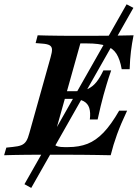

<svg xmlns="http://www.w3.org/2000/svg" viewBox="-39 -739 659 914"><path d="M109.7 155.6 77.4 137.9 563.7 -718.5 596 -701.6ZM131.5 -2.4Q106.5 -2.4 78.2 -2Q50 -1.6 24.2 -1.2Q-1.6 -0.8 -19.4 0L-8.9 -36.3L21.8 -39.5Q48.4 -41.9 62.9 -48Q77.4 -54 85.9 -67.3Q94.4 -80.6 100.8 -105.6L201.6 -465.3Q208.9 -490.3 208.5 -503.6Q208.1 -516.9 197.2 -523.4Q186.3 -529.8 160.5 -531.5L130.6 -533.9L140.3 -571Q158.1 -570.2 183.1 -569.8Q208.1 -569.4 236.7 -569Q265.3 -568.5 291.1 -568.5H291.9H396Q434.7 -568.5 469 -569Q503.2 -569.4 535.1 -569.8Q566.9 -570.2 596.8 -571Q588.7 -530.6 584.3 -494Q579.8 -457.3 578.2 -409.7H540.3Q532.3 -456.5 515.3 -483.1Q498.4 -509.7 465.7 -521Q433.1 -532.3 375 -532.3H343.5L222.6 -100.8Q212.1 -62.9 221 -50.8Q229.8 -38.7 267.7 -38.7H285.5Q337.1 -38.7 377.4 -54.4Q417.7 -70.2 454 -108.1Q490.3 -146 528.2 -212.1H566.1Q536.3 -149.2 518.1 -99.2Q500 -49.2 487.9 0Q454.8 -0.8 423.4 -1.2Q391.9 -1.6 357.7 -2Q323.4 -2.4 280.6 -2.4H137.9ZM243.5 -268.5 254 -304.8H418.5L408.1 -268.5ZM388.7 -170.2Q392.7 -203.2 385.9 -225Q379 -246.8 358.5 -257.7Q337.9 -268.5 300 -268.5L320.2 -304.8Q354.8 -304.8 378.2 -315.3Q401.6 -325.8 419.4 -347.6Q437.1 -369.4 453.2 -404H490.3Q475.8 -362.1 468.5 -337.1Q461.3 -312.1 454 -287.1Q446.8 -258.9 440.3 -233.9Q433.9 -208.9 425.8 -170.2Z"/></svg>

Font: Playfair 9pt
Style: Bold Italic
Weight: 700
Italic angle: -15.6°
Designer: Claus Eggers Sørensen
Foundry: Claus Eggers Sørensen
Version: Version 2.203